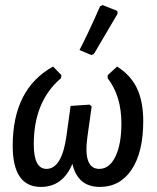

<svg xmlns="http://www.w3.org/2000/svg" viewBox="-20 -726 619 756"><path d="M374 -701 384 -706 442 -683 443 -672Q415 -624 350 -514L340 -509L293 -529Q327 -594 374 -701ZM141 10Q30 10 30 -152Q30 -376 189 -464L222 -430L220 -418Q113 -327 113 -158Q113 -61 163 -61Q224 -61 242 -193L258 -309L333 -314L341 -307L324 -186Q307 -61 371 -61Q411 -61 434.5 -109.5Q458 -158 458 -240Q458 -348 404 -418V-430L441 -464Q495 -430 519.5 -378Q544 -326 544 -249Q544 -127 498.5 -58.5Q453 10 373 10Q286 10 265 -81Q227 10 141 10Z"/></svg>

Font: Alegreya Sans Medium
Style: Italic
Weight: 500
Italic angle: -7°
Designer: Juan Pablo del Peral
Foundry: Huerta Tipografica
Version: Version 2.007